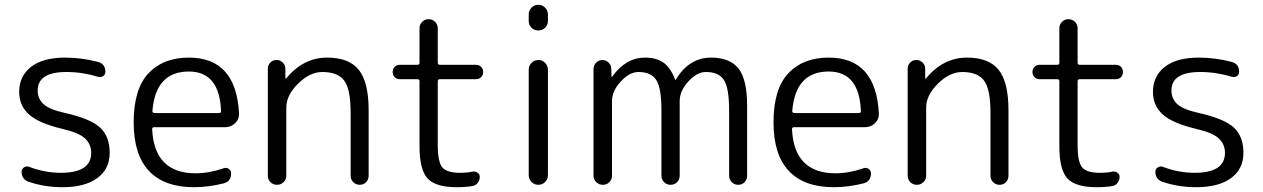

<svg xmlns="http://www.w3.org/2000/svg" viewBox="-20 -770 5261 800"><path d="M240 -233Q143 -256 101.5 -292.5Q60 -329 60 -387Q60 -453 109.5 -491.5Q159 -530 251 -530Q320 -530 388 -512Q419 -504 419 -471Q419 -459 410 -453Q401 -447 389 -450Q323 -470 257 -470Q137 -470 137 -393Q137 -359 161 -336.5Q185 -314 248 -300Q356 -276 396.5 -239Q437 -202 437 -133Q437 -66 385.5 -28Q334 10 240 10Q167 10 101 -12Q70 -22 70 -55Q70 -66 80 -72.5Q90 -79 101 -75Q166 -50 234 -50Q360 -50 360 -133Q360 -169 334.5 -193Q309 -217 240 -233Z M767 -472Q628 -472 615 -307Q615 -299 624 -299H893Q901 -299 901 -307Q895 -472 767 -472ZM788 10Q665 10 601 -57.5Q537 -125 537 -260Q537 -399 598.5 -464.5Q660 -530 767 -530Q964 -530 976 -297Q977 -273 959.5 -256.5Q942 -240 918 -240H622Q614 -240 614 -231Q623 -48 795 -48Q852 -48 912 -69Q923 -73 933 -66.5Q943 -60 943 -48Q943 -14 912 -6Q848 10 788 10Z M1096 -38V-484Q1096 -499 1106.5 -509.5Q1117 -520 1132 -520Q1147 -520 1158 -509.5Q1169 -499 1169 -484V-443Q1169 -442 1170 -442Q1171 -442 1172 -443Q1244 -530 1343 -530Q1434 -530 1475 -479Q1516 -428 1516 -310V-38Q1516 -22 1505.5 -11Q1495 0 1479 0Q1463 0 1452 -11Q1441 -22 1441 -38V-300Q1441 -399 1414 -434.5Q1387 -470 1323 -470Q1271 -470 1222 -421.5Q1173 -373 1173 -322V-38Q1173 -22 1161.5 -11Q1150 0 1134 0Q1118 0 1107 -11Q1096 -22 1096 -38Z M1646 -440Q1633 -440 1624.5 -448.5Q1616 -457 1616 -470Q1616 -483 1624.5 -491.5Q1633 -500 1646 -500H1719Q1728 -500 1728 -509V-652Q1728 -668 1739 -679Q1750 -690 1766 -690Q1782 -690 1793 -679Q1804 -668 1804 -652V-509Q1804 -500 1813 -500H1963Q1976 -500 1984.5 -491.5Q1993 -483 1993 -470Q1993 -457 1984.5 -448.5Q1976 -440 1963 -440H1813Q1804 -440 1804 -431V-167Q1804 -95 1823 -72.5Q1842 -50 1896 -50Q1928 -50 1949 -55Q1960 -57 1969.5 -50.5Q1979 -44 1979 -33Q1979 -19 1970.5 -8Q1962 3 1949 5Q1923 10 1883 10Q1795 10 1761.5 -26.5Q1728 -63 1728 -160V-431Q1728 -440 1719 -440Z M2183 -40V-480Q2183 -496 2194.5 -508Q2206 -520 2223 -520Q2240 -520 2251.5 -508Q2263 -496 2263 -480V-40Q2263 -24 2251.5 -12Q2240 0 2223 0Q2206 0 2194.5 -12Q2183 -24 2183 -40ZM2183 -683V-710Q2183 -726 2194.5 -738Q2206 -750 2223 -750Q2240 -750 2251.5 -738Q2263 -726 2263 -710V-683Q2263 -666 2251.5 -654.5Q2240 -643 2223 -643Q2206 -643 2194.5 -654.5Q2183 -666 2183 -683Z M2453 -38V-483Q2453 -498 2464 -509Q2475 -520 2490 -520Q2505 -520 2516 -509Q2527 -498 2527 -483L2528 -450Q2528 -449 2529 -449Q2531 -449 2531 -451Q2588 -530 2667 -530Q2715 -530 2744.5 -509Q2774 -488 2793 -439Q2793 -437 2794 -437Q2796 -437 2796 -439Q2852 -530 2942 -530Q3022 -530 3057.5 -484Q3093 -438 3093 -330V-38Q3093 -22 3082.5 -11Q3072 0 3056 0Q3040 0 3029 -11Q3018 -22 3018 -38V-310Q3018 -403 2996.5 -436.5Q2975 -470 2921 -470Q2884 -470 2848 -430.5Q2812 -391 2812 -349V-38Q2812 -22 2801 -11Q2790 0 2774 0Q2758 0 2747 -11Q2736 -22 2736 -38V-310Q2736 -403 2714.5 -436.5Q2693 -470 2640 -470Q2603 -470 2566.5 -430.5Q2530 -391 2530 -349V-38Q2530 -22 2519 -11Q2508 0 2492 0Q2476 0 2464.5 -11Q2453 -22 2453 -38Z M3433 -472Q3294 -472 3281 -307Q3281 -299 3290 -299H3559Q3567 -299 3567 -307Q3561 -472 3433 -472ZM3454 10Q3331 10 3267 -57.5Q3203 -125 3203 -260Q3203 -399 3264.5 -464.5Q3326 -530 3433 -530Q3630 -530 3642 -297Q3643 -273 3625.5 -256.5Q3608 -240 3584 -240H3288Q3280 -240 3280 -231Q3289 -48 3461 -48Q3518 -48 3578 -69Q3589 -73 3599 -66.5Q3609 -60 3609 -48Q3609 -14 3578 -6Q3514 10 3454 10Z M3762 -38V-484Q3762 -499 3772.5 -509.5Q3783 -520 3798 -520Q3813 -520 3824 -509.5Q3835 -499 3835 -484V-443Q3835 -442 3836 -442Q3837 -442 3838 -443Q3910 -530 4009 -530Q4100 -530 4141 -479Q4182 -428 4182 -310V-38Q4182 -22 4171.5 -11Q4161 0 4145 0Q4129 0 4118 -11Q4107 -22 4107 -38V-300Q4107 -399 4080 -434.5Q4053 -470 3989 -470Q3937 -470 3888 -421.5Q3839 -373 3839 -322V-38Q3839 -22 3827.5 -11Q3816 0 3800 0Q3784 0 3773 -11Q3762 -22 3762 -38Z M4312 -440Q4299 -440 4290.5 -448.5Q4282 -457 4282 -470Q4282 -483 4290.5 -491.5Q4299 -500 4312 -500H4385Q4394 -500 4394 -509V-652Q4394 -668 4405 -679Q4416 -690 4432 -690Q4448 -690 4459 -679Q4470 -668 4470 -652V-509Q4470 -500 4479 -500H4629Q4642 -500 4650.5 -491.5Q4659 -483 4659 -470Q4659 -457 4650.5 -448.5Q4642 -440 4629 -440H4479Q4470 -440 4470 -431V-167Q4470 -95 4489 -72.5Q4508 -50 4562 -50Q4594 -50 4615 -55Q4626 -57 4635.5 -50.5Q4645 -44 4645 -33Q4645 -19 4636.5 -8Q4628 3 4615 5Q4589 10 4549 10Q4461 10 4427.5 -26.5Q4394 -63 4394 -160V-431Q4394 -440 4385 -440Z M4964 -233Q4867 -256 4825.5 -292.5Q4784 -329 4784 -387Q4784 -453 4833.5 -491.5Q4883 -530 4975 -530Q5044 -530 5112 -512Q5143 -504 5143 -471Q5143 -459 5134 -453Q5125 -447 5113 -450Q5047 -470 4981 -470Q4861 -470 4861 -393Q4861 -359 4885 -336.5Q4909 -314 4972 -300Q5080 -276 5120.5 -239Q5161 -202 5161 -133Q5161 -66 5109.5 -28Q5058 10 4964 10Q4891 10 4825 -12Q4794 -22 4794 -55Q4794 -66 4804 -72.5Q4814 -79 4825 -75Q4890 -50 4958 -50Q5084 -50 5084 -133Q5084 -169 5058.5 -193Q5033 -217 4964 -233Z"/></svg>

Font: Rounded Mplus 1c
Style: Regular
Weight: 400
Version: Version 1.059.20150529